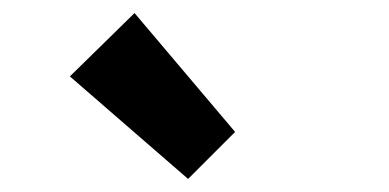

<svg xmlns="http://www.w3.org/2000/svg" viewBox="-20 -846 595 294"><path d="M87 -729 268 -572 340 -644 186 -826Z"/></svg>

Font: Cambridge Sans Bold
Style: Regular
Weight: 700
Version: Version 2.020;PS 002.020;hotconv 1.0.88;makeotf.lib2.5.64775